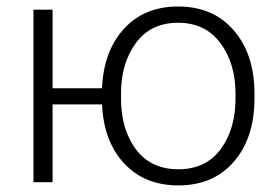

<svg xmlns="http://www.w3.org/2000/svg" viewBox="-20 -558 853 588"><path d="M141.1 -287.6H292.5Q296.9 -400.4 359.1 -469.2Q421.4 -538.1 525.4 -538.1Q633.3 -538.1 696.3 -464.6Q759.3 -391.1 759.3 -272V-255.9Q759.3 -136.2 696.5 -63.2Q633.8 9.8 526.4 9.8Q422.4 9.8 359.9 -57.9Q297.4 -125.5 292.5 -238.3H141.1V0H82.5V-528.3H141.1ZM350.6 -255.9Q350.6 -162.1 396.2 -100.8Q441.9 -39.6 526.4 -39.6Q609.9 -39.6 655.5 -100.8Q701.2 -162.1 701.2 -255.9V-272Q701.2 -363.8 655 -426Q608.9 -488.3 525.4 -488.3Q441.4 -488.3 396 -426Q350.6 -363.8 350.6 -272Z"/></svg>

Font: Roboto Web
Style: Light
Weight: 300
Designer: Google
Version: Version 1.200310; 2013